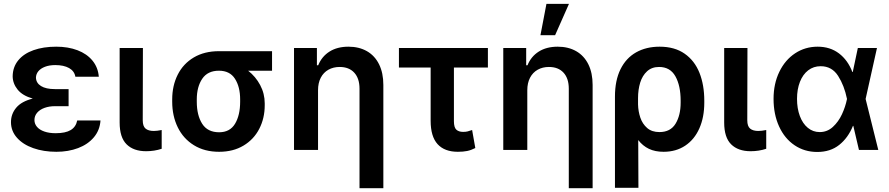

<svg xmlns="http://www.w3.org/2000/svg" viewBox="-20 -780 4628 999"><path d="M150.4 -267.1Q97.2 -282.2 71.8 -313.7Q46.4 -345.2 45.9 -382.8Q46.4 -431.2 75 -466.1Q103.5 -501 154.5 -519Q205.6 -537.1 272.5 -537.1Q334.5 -537.1 383.3 -518.6Q432.1 -500 461.2 -464.6Q490.2 -429.2 494.1 -380.9H372.1Q367.2 -410.2 339.6 -425.8Q312 -441.4 267.6 -441.4Q236.8 -441.4 214.1 -432.6Q191.4 -423.8 179.4 -409.2Q167.5 -394.5 167 -376Q168 -348.1 193.4 -332.3Q218.8 -316.4 265.6 -316.4H336.9V-227.5H265.6Q236.3 -227.5 211.9 -218.8Q187.5 -210 173.3 -193.6Q159.2 -177.2 159.2 -155.3Q159.2 -135.7 172.4 -120.1Q185.5 -104.5 210.7 -95.7Q235.8 -86.9 269.5 -86.9Q320.8 -86.9 347.9 -103.3Q375 -119.6 381.8 -153.3H502.9Q499.5 -102.5 468.5 -65.7Q437.5 -28.8 386.5 -9.5Q335.4 9.8 273.4 9.8Q206.5 9.8 152.8 -9.3Q99.1 -28.3 68.1 -63.5Q37.1 -98.6 37.1 -144.5Q37.1 -187 64.5 -219.7Q91.8 -252.4 150.4 -267.1Z M723.6 -530.3 722.7 -154.3Q722.7 -123 737.5 -110.8Q752.4 -98.6 780.3 -98.6Q796.9 -98.6 821.3 -103.5V-5.9Q783.2 6.8 740.2 6.8Q674.8 6.8 638.7 -29.1Q602.5 -64.9 602.5 -142.6V-530.3Z M1119.1 -513.7H1395.5V-412.1H1271Q1310.1 -381.8 1333.7 -337.4Q1357.4 -293 1357.4 -242.2V-232.4Q1357.4 -165 1329.1 -109.9Q1300.8 -54.7 1247.1 -22.5Q1193.4 9.8 1120.1 9.8Q1044.4 9.8 989.3 -24.2Q934.1 -58.1 905 -117.4Q876 -176.8 876 -251V-262.7Q876 -334.5 904.8 -391.6Q933.6 -448.7 988.5 -481.2Q1043.5 -513.7 1119.1 -513.7ZM1120.1 -91.8Q1176.3 -91.8 1202.9 -136Q1229.5 -180.2 1229.5 -251V-262.7Q1229.5 -328.1 1202.6 -370.1Q1175.8 -412.1 1119.1 -412.1Q1060.5 -412.1 1032.2 -370.1Q1003.9 -328.1 1003.9 -262.7V-251Q1003.9 -180.2 1032 -136Q1060.1 -91.8 1120.1 -91.8Z M1634.8 0H1509.8V-530.3H1628.9V-440.4H1635.7Q1654.3 -486.3 1694.6 -511.7Q1734.9 -537.1 1793 -537.1Q1848.1 -537.1 1889.2 -513.7Q1930.2 -490.2 1952.4 -445.3Q1974.6 -400.4 1974.6 -337.9V199.2H1850.6V-318.4Q1850.6 -372.1 1823.2 -401.9Q1795.9 -431.6 1747.1 -431.6Q1714.4 -431.6 1688.7 -417.2Q1663.1 -402.8 1648.9 -375.5Q1634.8 -348.1 1634.8 -310.5Z M2518.6 -428.7H2341.8V-149.4Q2341.8 -116.7 2354.5 -105.2Q2367.2 -93.8 2389.6 -93.8Q2403.3 -93.8 2412.8 -96.2Q2422.4 -98.6 2436.5 -103.5L2453.1 -9.8Q2431.2 1.5 2410.6 5.6Q2390.1 9.8 2362.3 9.8Q2293 9.8 2256.8 -30Q2220.7 -69.8 2220.7 -151.4V-428.7H2055.7V-530.3H2518.6Z M2723.6 0H2598.6V-530.3H2717.8V-440.4H2724.6Q2743.2 -486.3 2783.4 -511.7Q2823.7 -537.1 2881.8 -537.1Q2937 -537.1 2978 -513.7Q3019 -490.2 3041.3 -445.3Q3063.5 -400.4 3063.5 -337.9V199.2H2939.5V-318.4Q2939.5 -372.1 2912.1 -401.9Q2884.8 -431.6 2835.9 -431.6Q2803.2 -431.6 2777.6 -417.2Q2752 -402.8 2737.8 -375.5Q2723.6 -348.1 2723.6 -310.5ZM2823.2 -759.8H2940.4L2868.2 -596.7H2792Z M3412.1 -537.1Q3490.2 -537.1 3542.2 -500.7Q3594.2 -464.4 3619.4 -401.1Q3644.5 -337.9 3644.5 -255.9V-246.1Q3644.5 -169.9 3618.9 -112.1Q3593.3 -54.2 3545.4 -22.2Q3497.6 9.8 3432.6 9.8Q3388.7 9.8 3356.4 -5.6Q3324.2 -21 3300.8 -51.3L3301.8 197.3H3179.7V-277.3Q3179.7 -361.3 3208.5 -419.7Q3237.3 -478 3289.8 -507.6Q3342.3 -537.1 3412.1 -537.1ZM3299.8 -236.3Q3300.8 -200.2 3311.8 -167.7Q3322.8 -135.3 3347.2 -114Q3371.6 -92.8 3411.1 -92.8Q3468.3 -92.8 3494.9 -136.2Q3521.5 -179.7 3521.5 -246.1V-255.9Q3521.5 -334.5 3494.1 -383.1Q3466.8 -431.6 3409.2 -431.6Q3371.6 -431.6 3346.9 -409.2Q3322.3 -386.7 3311 -350.1Q3299.8 -313.5 3299.8 -269.5Z M3869.1 -530.3 3868.2 -154.3Q3868.2 -123 3883.1 -110.8Q3897.9 -98.6 3925.8 -98.6Q3942.4 -98.6 3966.8 -103.5V-5.9Q3928.7 6.8 3885.7 6.8Q3820.3 6.8 3784.2 -29.1Q3748 -64.9 3748 -142.6V-530.3Z M4004.9 -265.6Q4004.9 -344.2 4034.9 -406.2Q4064.9 -468.3 4117.2 -502.7Q4169.4 -537.1 4234.4 -537.1Q4299.3 -537.1 4345.5 -502Q4391.6 -466.8 4415 -405.3H4417L4443.4 -530.3H4543L4483.9 -265.1L4549.8 0H4449.2L4419.9 -125H4418Q4392.6 -62.5 4346.4 -25.9Q4300.3 10.7 4232.4 10.7Q4166 10.7 4114.3 -24.2Q4062.5 -59.1 4033.7 -122.1Q4004.9 -185.1 4004.9 -265.6ZM4245.1 -92.8Q4284.2 -92.8 4313.5 -119.6Q4342.8 -146.5 4360.8 -185.5Q4378.9 -224.6 4386.7 -263.7L4387.2 -265.1L4386.7 -266.6Q4373 -334.5 4340.8 -385Q4308.6 -435.5 4250 -435.5Q4212.9 -435.5 4185.1 -414.1Q4157.2 -392.6 4142.1 -354Q4127 -315.4 4127 -265.6Q4127 -215.8 4141.6 -176.5Q4156.2 -137.2 4183.1 -115Q4210 -92.8 4245.1 -92.8Z"/></svg>

Font: Pretendard GOV SemiBold
Style: Regular
Weight: 600
Designer: Base glyphs from Inter by Rasmus Andersson; Hangeul glyphs from Noto Sans CJK(Source Han Sans) by Jang Soo-young and Kan
Foundry: Kil Hyung-jin
Version: Version 1.309